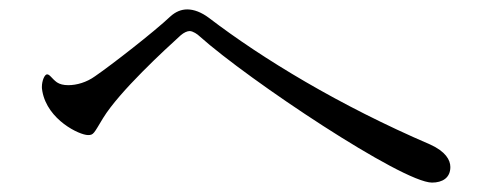

<svg xmlns="http://www.w3.org/2000/svg" viewBox="-20 -557 1040 408"><path d="M898 -169C920 -169 937 -179 937 -202C937 -217 927 -235 894 -250C701 -333 538 -432 424 -519C408 -531 392 -537 378 -537C365 -537 353 -532 342 -522C307 -489 217 -419 182 -395C164 -382 143 -376 125 -376C115 -376 107 -378 101 -382C90 -390 86 -399 80 -399C75 -399 69 -386 69 -372C69 -370 69 -369 70 -363C81 -302 149 -270 167 -270C179 -270 179 -273 199 -306C234 -363 331 -452 364 -482C371 -488 378 -491 383 -491C390 -491 400 -484 404 -480C508 -387 835 -169 898 -169Z"/></svg>

Font: Shippori Mincho OTF
Style: Regular
Weight: 400
Designer: FONTDASU
Foundry: FONTDASU / Google Inc. / but / Adobe
Version: Version 3.300;hotconv 1.0.109;makeotfexe 2.5.65596